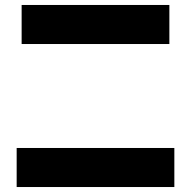

<svg xmlns="http://www.w3.org/2000/svg" viewBox="-20 -711 768 772"><path d="M47 41H681V-116H47ZM67 -534H661V-691H67Z"/></svg>

Font: コーポレート・ロゴ ver3 Bold
Style: Regular
Weight: 700
Designer: [KANA_main] LOGOTYPE.JP [Source Han Sans] Ryoko NISHIZUKA 西塚涼子 (kana, bopomofo & ideographs); Paul D. Hunt (Latin, Greek
Version: Version 12.001;FEAKit 1.0